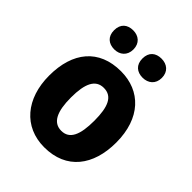

<svg xmlns="http://www.w3.org/2000/svg" viewBox="-214 -880 1012 1012"><g transform="rotate(45 291.5 -374.0)"><path d="M114 -687C114 -640 144 -616 186 -616C226 -616 258 -641 258 -687C258 -734 226 -758 186 -758C144 -758 114 -735 114 -687ZM325 -687C325 -640 355 -616 397 -616C438 -616 470 -641 470 -687C470 -734 438 -758 397 -758C355 -758 325 -735 325 -687ZM541 -276C541 -458 439 -560 293 -560C129 -560 41 -451 41 -276C41 -105 137 10 290 10C455 10 541 -106 541 -276ZM204 -276C204 -380 230 -434 291 -434C354 -434 378 -380 378 -276C378 -171 354 -115 292 -115C230 -115 204 -172 204 -276Z"/></g></svg>

Font: Noto Sans Georgian SemiCondensed ExtraBold
Style: Regular
Weight: 800
Width: 4
Designer: Monotype Design Team, Akaki Razmadze
Foundry: Google LLC
Version: Version 2.005